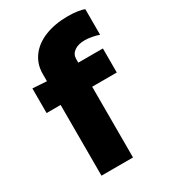

<svg xmlns="http://www.w3.org/2000/svg" viewBox="-182 -824 803 912"><g transform="rotate(-30 219.5 -368.0)"><path d="M340 -736Q368 -736 392 -732.5Q416 -729 429 -723V-583Q412 -589 391 -593Q370 -597 353 -597Q316 -597 294.5 -581.5Q273 -566 273 -540V-520H408V-388H273V0H100V-388H23V-523L100 -518V-558Q100 -611 129.5 -651.5Q159 -692 213.5 -714Q268 -736 340 -736Z"/></g></svg>

Font: Non Bureau Extended
Style: Bold
Weight: 700
Width: 7
Designer: Jona Saucedo
Foundry: Non Foundry
Version: Version 1.000; ttfautohint (v1.8.4)